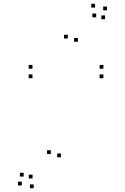

<svg xmlns="http://www.w3.org/2000/svg" viewBox="-20 -772 660 1014"><path d="M338 -568.5V-588.5H318V-568.5ZM248.5 41.5V21.5H228.5V41.5ZM152 170.5V150.5H132V170.5ZM105 160.5V140.5H85V160.5ZM95 207.5V187.5H75V207.5ZM158 222V202H138V222ZM302 58.5V38.5H282V58.5ZM391.5 -551.5V-571.5H371.5V-551.5ZM488 -680.5V-700.5H468V-680.5ZM535 -670.5V-690.5H515V-670.5ZM545 -717.5V-737.5H525V-717.5ZM482 -732V-752H462V-732ZM151.5 -409V-429H131.5V-409ZM151.5 -359V-379H131.5V-359ZM526 -359V-379H506V-359ZM526 -409V-429H506V-409Z"/></svg>

Font: Monaspace Krypton Dots Var
Style: Regular
Weight: 400
Designer: Riley Cran and the Lettermatic Team
Version: Version 1.100 (Monaspace Krypton Dots)